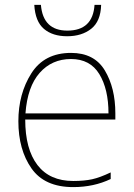

<svg xmlns="http://www.w3.org/2000/svg" viewBox="-20 -754 548 784"><path d="M270 -538Q161 -538 108 -454.5Q55 -371 55 -259Q55 -143 108.5 -66.5Q162 10 279 10Q363 10 432 -23V-50Q388 -29 356 -22Q324 -15 279 -15Q183 -15 133 -80Q83 -145 83 -266H451V-291Q451 -395 408 -466.5Q365 -538 270 -538ZM270 -513Q348 -513 385.5 -451.5Q423 -390 423 -291H84Q92 -400 142 -456.5Q192 -513 270 -513ZM393 -734H366Q359 -629 255 -629Q156 -629 147 -734H120Q124 -666 159.5 -636Q195 -606 254 -606Q314 -606 352.5 -636.5Q391 -667 393 -734Z"/></svg>

Font: Noto Sans Display Thin
Style: Regular
Weight: 250
Designer: Monotype Design Team
Foundry: Monotype Imaging Inc.
Version: Version 1.900